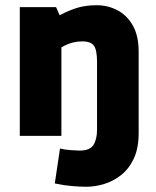

<svg xmlns="http://www.w3.org/2000/svg" viewBox="-20 -523 602 739"><path d="M313 195.8Q288.6 195.8 256.3 193.1Q224.1 190.4 190.9 183.1L210.9 48.8Q229.5 53.2 252.4 54.9Q275.4 56.6 286.6 56.6Q326.2 56.6 339.8 34.7Q353.5 12.7 353.5 -23.9V-284.7Q353.5 -329.6 341.8 -346.7Q330.1 -363.8 295.4 -363.8Q278.3 -363.8 259.5 -359.1Q240.7 -354.5 216.3 -340.8V0H56.2V-495.6H195.8L209.5 -464.4Q250 -485.4 281.5 -494.1Q313 -502.9 352.1 -502.9Q394.5 -502.9 431.4 -483.9Q468.3 -464.8 491 -425.3Q513.7 -385.7 513.7 -323.7V-10.7Q513.7 47.9 494.9 87.6Q476.1 127.4 445.8 151.1Q415.5 174.8 380.4 185.3Q345.2 195.8 313 195.8Z"/></svg>

Font: Anaheim ExtraBold
Style: Regular
Weight: 800
Version: Version 2.001